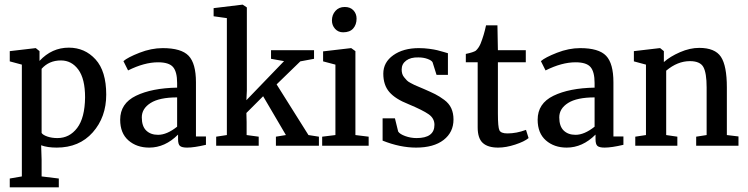

<svg xmlns="http://www.w3.org/2000/svg" viewBox="-20 -627 3216 826"><path d="M437 -220Q437 -123 379 -57.5Q321 8 224 8Q184 8 157 -2L159 60V132L233 141V179H22V141L74 132V-349L22 -363V-407L133 -420H134L150 -407V-365Q203 -422 276 -422Q345 -422 391 -371.5Q437 -321 437 -220ZM242 -367Q191 -367 159 -331V-55Q165 -46 184 -39.5Q203 -33 227 -33Q279 -33 312 -76.5Q345 -120 346 -208Q346 -288 317 -327.5Q288 -367 242 -367Z M497 -112Q497 -182 565 -215Q633 -248 742 -250V-270Q742 -318 724.5 -338.5Q707 -359 660 -359Q601 -359 531 -324L511 -364Q529 -380 580 -400Q631 -420 680 -420Q760 -420 791.5 -387Q823 -354 823 -273V-40H866V-4Q815 8 785 8Q763 8 754.5 1Q746 -6 746 -28V-48Q690 8 622 8Q568 8 532.5 -23Q497 -54 497 -112ZM660 -47Q698 -47 742 -82V-208Q666 -208 628 -184Q590 -160 590 -122Q590 -84 609 -65.5Q628 -47 660 -47Z M910 0V-39L956 -46V-549L899 -557V-592L1023 -607H1024L1042 -595V-237L1040 -196L1202 -364L1146 -374V-411H1331V-374L1272 -363L1170 -264L1307 -46L1352 -39V0H1167V-39L1210 -46L1112 -213L1040 -141L1041 -102V-46L1093 -39V0Z M1366 0V-39L1423 -46V-349L1370 -363V-406L1490 -420H1491L1509 -407V-46L1566 -39V0ZM1456 -488Q1435 -488 1421.5 -503Q1408 -518 1408 -539Q1408 -563 1423 -580Q1438 -597 1463 -597Q1487 -597 1500.5 -582.5Q1514 -568 1514 -547Q1514 -521 1499.5 -504.5Q1485 -488 1456 -488Z M1626 -22V-118H1679L1693 -61Q1700 -50 1723.5 -41.5Q1747 -33 1772 -33Q1849 -33 1849 -90Q1849 -118 1824 -135.5Q1799 -153 1737 -179Q1681 -201 1655 -231Q1629 -261 1629 -310Q1629 -359 1672 -389.5Q1715 -420 1782 -420Q1805 -420 1827 -417Q1849 -414 1861 -411Q1873 -408 1888.5 -403.5Q1904 -399 1907 -398V-305H1858L1841 -359Q1837 -367 1819.5 -373.5Q1802 -380 1780 -380Q1747 -381 1727.5 -366.5Q1708 -352 1708 -328Q1708 -318 1710.5 -309.5Q1713 -301 1719.5 -293.5Q1726 -286 1730.5 -281Q1735 -276 1746.5 -270Q1758 -264 1763 -261.5Q1768 -259 1784 -252.5Q1800 -246 1804 -244Q1834 -231 1852 -222Q1870 -213 1891 -197.5Q1912 -182 1921.5 -161Q1931 -140 1931 -113Q1931 -58 1888.5 -25Q1846 8 1770 8Q1701 8 1626 -22Z M2035 -79V-359H1984V-395Q2017 -402 2027 -409Q2039 -420 2047 -438Q2062 -475 2071 -518H2120L2122 -411H2242V-359H2122V-139Q2122 -80 2128.5 -66.5Q2135 -53 2163 -53Q2202 -53 2242 -68H2243L2254 -33Q2236 -18 2196.5 -5Q2157 8 2123 8Q2079 8 2057 -12Q2035 -32 2035 -79Z M2293 -112Q2293 -182 2361 -215Q2429 -248 2538 -250V-270Q2538 -318 2520.5 -338.5Q2503 -359 2456 -359Q2397 -359 2327 -324L2307 -364Q2325 -380 2376 -400Q2427 -420 2476 -420Q2556 -420 2587.5 -387Q2619 -354 2619 -273V-40H2662V-4Q2611 8 2581 8Q2559 8 2550.5 1Q2542 -6 2542 -28V-48Q2486 8 2418 8Q2364 8 2328.5 -23Q2293 -54 2293 -112ZM2456 -47Q2494 -47 2538 -82V-208Q2462 -208 2424 -184Q2386 -160 2386 -122Q2386 -84 2405 -65.5Q2424 -47 2456 -47Z M2713 0V-39L2759 -46V-349L2707 -363V-407L2818 -420H2820L2836 -407V-360Q2863 -384 2905.5 -402.5Q2948 -421 2988 -421Q3056 -421 3081.5 -382.5Q3107 -344 3107 -251V-46L3157 -40V0H2975V-39L3020 -46V-251Q3020 -313 3006 -338.5Q2992 -364 2948 -364Q2895 -364 2846 -323V-46L2894 -39V0Z"/></svg>

Font: Aikya Medium
Style: Regular
Weight: 500
Designer: Neelakash Kshetrimayum (Latin subset based on Merriweather by Eben Sorkin)
Foundry: Brand New Type
Version: Version 1.00 b005